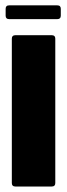

<svg xmlns="http://www.w3.org/2000/svg" viewBox="-22 -678 242 698"><path d="M33.5 0Q21 0 21 -12.5V-537.5Q21 -550 33.5 -550H166.5Q179 -550 179 -537.5V-12.5Q179 0 166.5 0ZM11 -608.5Q-1.5 -608.5 -1.5 -621V-646Q-1.5 -658.5 11 -658.5H186.5Q199 -658.5 199 -646V-621Q199 -608.5 186.5 -608.5Z"/></svg>

Font: Jaro
Style: Regular
Weight: 400
Designer: Agyei Archer, Celine Hurka, Mirko Velimirović
Version: Version 1.000